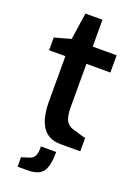

<svg xmlns="http://www.w3.org/2000/svg" viewBox="-162 -745 705 995"><g transform="rotate(20 190.0 -247.0)"><path d="M17 -437V-507L107 -532L129 -680H223V-532H355V-437H223V-204Q223 -148 235.5 -125.5Q248 -103 273 -95Q341 -74 348 -74V0H238Q107 0 107 -190V-437ZM148 46H232Q232 124 209 155Q186 186 124 186H70V134L117 119Q142 108 146 80Q148 68 148 46Z"/></g></svg>

Font: Exo
Style: DemiBold
Weight: 600
Designer: Natanael Gama
Version: Version 1.00